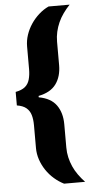

<svg xmlns="http://www.w3.org/2000/svg" viewBox="-60 -778 471 964"><g transform="rotate(-5 175.5 -296.5)"><path d="M223 150Q197 137 174 117Q151 97 134 71.5Q117 46 107.5 17.5Q98 -11 98 -40V-155Q98 -185 91.5 -207Q85 -229 68.5 -243Q52 -257 21 -262V-330Q52 -336 68.5 -349.5Q85 -363 91.5 -386Q98 -409 98 -438V-552Q98 -582 107.5 -610.5Q117 -639 134 -664.5Q151 -690 174 -710.5Q197 -731 223 -743H329Q311 -724 296 -703Q281 -682 271 -659.5Q261 -637 255.5 -613Q250 -589 250 -563V-445Q250 -388 222.5 -350Q195 -312 134 -300V-293Q195 -282 222.5 -243.5Q250 -205 250 -147V-30Q250 -4 255.5 20Q261 44 271 66.5Q281 89 296 110Q311 131 329 150Z"/></g></svg>

Font: Saira SemiCondensed ExtraBold
Style: Regular
Weight: 800
Width: 4
Designer: Hector Gatti with collaboration of the Omnibus-Type team
Foundry: Omnibus-Type
Version: Version 1.101